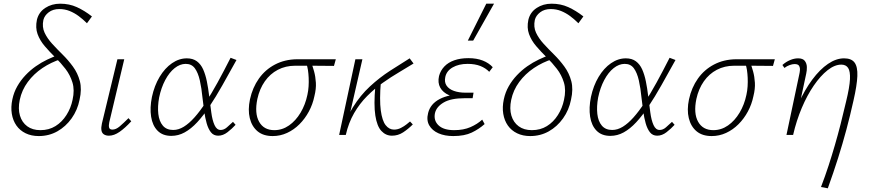

<svg xmlns="http://www.w3.org/2000/svg" viewBox="-20 -731 4715 1040"><path d="M190 6Q150 6 119 -9Q88 -24 69 -51Q50 -78 44 -114.5Q38 -151 47 -193Q55 -231 73.5 -263.5Q92 -296 118 -323.5Q144 -351 174 -372Q204 -393 236.5 -408.5Q269 -424 299 -434L311 -411Q257 -394 210 -362.5Q163 -331 130.5 -287Q98 -243 87 -190Q77 -142 88 -105Q99 -68 127.5 -47Q156 -26 199 -26Q245 -26 280.5 -48Q316 -70 340 -108Q364 -146 373 -190Q385 -243 372.5 -284Q360 -325 334.5 -358Q309 -391 278.5 -421Q248 -451 222 -481.5Q196 -512 183.5 -546.5Q171 -581 180 -624Q190 -665 225 -688Q260 -711 306 -711Q355 -711 396 -692.5Q437 -674 478 -642L451 -605Q429 -627 406 -644Q383 -661 357 -671.5Q331 -682 301 -682Q267 -682 244 -664.5Q221 -647 215 -623Q207 -585 221.5 -554Q236 -523 262.5 -494Q289 -465 319 -435.5Q349 -406 375 -370.5Q401 -335 412.5 -291.5Q424 -248 411 -191Q400 -135 368 -90Q336 -45 290.5 -19.5Q245 6 190 6Z M570 4Q554 4 543 -3Q532 -10 529.5 -25Q527 -40 532 -62L616 -410H653L572 -69Q568 -51 571 -40Q574 -29 589 -29Q608 -29 628.5 -46.5Q649 -64 676 -91L691 -74Q658 -38 628 -17Q598 4 570 4Z M908 5Q861 5 833.5 -23Q806 -51 798.5 -99Q791 -147 803 -206Q816 -267 844.5 -314.5Q873 -362 911.5 -388.5Q950 -415 992 -415Q1025 -415 1046.5 -399Q1068 -383 1080.5 -355Q1093 -327 1100.5 -290Q1108 -253 1113 -211Q1119 -164 1124.5 -122Q1130 -80 1142 -53.5Q1154 -27 1175 -27Q1193 -27 1209 -41Q1225 -55 1242 -71L1256 -55Q1237 -34 1212.5 -15Q1188 4 1162 4Q1137 4 1122.5 -14.5Q1108 -33 1099.5 -63Q1091 -93 1086 -129Q1081 -165 1077 -200Q1072 -253 1062.5 -295Q1053 -337 1035.5 -361Q1018 -385 986 -385Q955 -385 926 -362Q897 -339 875 -297.5Q853 -256 842 -203Q833 -154 837.5 -114Q842 -74 862 -50.5Q882 -27 918 -27Q947 -27 975.5 -44.5Q1004 -62 1033.5 -95Q1063 -128 1094 -175.5Q1125 -223 1158.5 -284Q1192 -345 1229 -418L1261 -406Q1220 -332 1184.5 -269Q1149 -206 1115 -155Q1081 -104 1048 -68.5Q1015 -33 980.5 -14Q946 5 908 5Z M1457 6Q1406 6 1375 -20Q1344 -46 1333 -91Q1322 -136 1334 -193Q1348 -257 1382.5 -305.5Q1417 -354 1469.5 -381.5Q1522 -409 1587 -410H1799L1789 -374Q1727 -375 1671 -375Q1615 -375 1579 -375Q1527 -375 1485 -353Q1443 -331 1414.5 -290.5Q1386 -250 1374 -195Q1358 -117 1383.5 -71.5Q1409 -26 1466 -26Q1509 -26 1545.5 -51.5Q1582 -77 1608 -120.5Q1634 -164 1645 -217Q1650 -239 1651.5 -263Q1653 -287 1652 -309.5Q1651 -332 1648 -352Q1645 -372 1639 -386L1665 -393Q1674 -371 1681.5 -343.5Q1689 -316 1691 -283Q1693 -250 1683 -210Q1674 -166 1653 -127Q1632 -88 1602 -58Q1572 -28 1535 -11Q1498 6 1457 6Z M1835 0Q1852 -86 1892 -150.5Q1932 -215 1984 -263Q2036 -311 2092.5 -347.5Q2149 -384 2199 -415L2220 -387Q2185 -365 2141.5 -339.5Q2098 -314 2053.5 -282.5Q2009 -251 1968.5 -210.5Q1928 -170 1898 -118Q1868 -66 1853 0ZM1817 0 1905 -410H1943L1849 0ZM2103 4Q2070 4 2046 -21.5Q2022 -47 2013 -105.5Q2004 -164 2013 -263L2043 -288Q2035 -190 2042.5 -133.5Q2050 -77 2069 -53Q2088 -29 2114 -29Q2134 -29 2151.5 -38Q2169 -47 2181.5 -57Q2194 -67 2201 -73L2216 -57Q2191 -32 2163.5 -14Q2136 4 2103 4Z M2435 6Q2389 6 2355 -9Q2321 -24 2305 -52Q2289 -80 2299 -119Q2311 -168 2361.5 -194.5Q2412 -221 2495 -221L2493 -200Q2447 -200 2413 -215Q2379 -230 2364.5 -256.5Q2350 -283 2358 -319Q2366 -349 2387 -371Q2408 -393 2441 -404.5Q2474 -416 2517 -416Q2562 -416 2595 -403Q2628 -390 2649 -367L2630 -342Q2611 -362 2582 -373.5Q2553 -385 2513 -385Q2465 -385 2432 -366Q2399 -347 2392 -314Q2386 -286 2399 -267Q2412 -248 2439 -238.5Q2466 -229 2501 -229H2545L2540 -199H2496Q2423 -199 2383.5 -176Q2344 -153 2336 -118Q2328 -78 2355.5 -52Q2383 -26 2440 -26Q2491 -26 2528.5 -42.5Q2566 -59 2592 -83L2605 -59Q2575 -32 2535.5 -13Q2496 6 2435 6ZM2514 -511 2614 -711H2656L2543 -511Z M2852 6Q2812 6 2781 -9Q2750 -24 2731 -51Q2712 -78 2706 -114.5Q2700 -151 2709 -193Q2717 -231 2735.5 -263.5Q2754 -296 2780 -323.5Q2806 -351 2836 -372Q2866 -393 2898.5 -408.5Q2931 -424 2961 -434L2973 -411Q2919 -394 2872 -362.5Q2825 -331 2792.5 -287Q2760 -243 2749 -190Q2739 -142 2750 -105Q2761 -68 2789.5 -47Q2818 -26 2861 -26Q2907 -26 2942.5 -48Q2978 -70 3002 -108Q3026 -146 3035 -190Q3047 -243 3034.5 -284Q3022 -325 2996.5 -358Q2971 -391 2940.5 -421Q2910 -451 2884 -481.5Q2858 -512 2845.5 -546.5Q2833 -581 2842 -624Q2852 -665 2887 -688Q2922 -711 2968 -711Q3017 -711 3058 -692.5Q3099 -674 3140 -642L3113 -605Q3091 -627 3068 -644Q3045 -661 3019 -671.5Q2993 -682 2963 -682Q2929 -682 2906 -664.5Q2883 -647 2877 -623Q2869 -585 2883.5 -554Q2898 -523 2924.5 -494Q2951 -465 2981 -435.5Q3011 -406 3037 -370.5Q3063 -335 3074.5 -291.5Q3086 -248 3073 -191Q3062 -135 3030 -90Q2998 -45 2952.5 -19.5Q2907 6 2852 6Z M3286 5Q3239 5 3211.5 -23Q3184 -51 3176.5 -99Q3169 -147 3181 -206Q3194 -267 3222.5 -314.5Q3251 -362 3289.5 -388.5Q3328 -415 3370 -415Q3403 -415 3424.5 -399Q3446 -383 3458.5 -355Q3471 -327 3478.5 -290Q3486 -253 3491 -211Q3497 -164 3502.5 -122Q3508 -80 3520 -53.5Q3532 -27 3553 -27Q3571 -27 3587 -41Q3603 -55 3620 -71L3634 -55Q3615 -34 3590.5 -15Q3566 4 3540 4Q3515 4 3500.5 -14.5Q3486 -33 3477.5 -63Q3469 -93 3464 -129Q3459 -165 3455 -200Q3450 -253 3440.5 -295Q3431 -337 3413.5 -361Q3396 -385 3364 -385Q3333 -385 3304 -362Q3275 -339 3253 -297.5Q3231 -256 3220 -203Q3211 -154 3215.5 -114Q3220 -74 3240 -50.5Q3260 -27 3296 -27Q3325 -27 3353.5 -44.5Q3382 -62 3411.5 -95Q3441 -128 3472 -175.5Q3503 -223 3536.5 -284Q3570 -345 3607 -418L3639 -406Q3598 -332 3562.5 -269Q3527 -206 3493 -155Q3459 -104 3426 -68.5Q3393 -33 3358.5 -14Q3324 5 3286 5Z M3835 6Q3784 6 3753 -20Q3722 -46 3711 -91Q3700 -136 3712 -193Q3726 -257 3760.5 -305.5Q3795 -354 3847.5 -381.5Q3900 -409 3965 -410H4177L4167 -374Q4105 -375 4049 -375Q3993 -375 3957 -375Q3905 -375 3863 -353Q3821 -331 3792.5 -290.5Q3764 -250 3752 -195Q3736 -117 3761.5 -71.5Q3787 -26 3844 -26Q3887 -26 3923.5 -51.5Q3960 -77 3986 -120.5Q4012 -164 4023 -217Q4028 -239 4029.5 -263Q4031 -287 4030 -309.5Q4029 -332 4026 -352Q4023 -372 4017 -386L4043 -393Q4052 -371 4059.5 -343.5Q4067 -316 4069 -283Q4071 -250 4061 -210Q4052 -166 4031 -127Q4010 -88 3980 -58Q3950 -28 3913 -11Q3876 6 3835 6Z M4427 282Q4450 222 4468 166.5Q4486 111 4502 56Q4518 1 4533 -57.5Q4548 -116 4563 -181Q4582 -259 4584 -302Q4586 -345 4574 -363Q4562 -381 4537 -381Q4501 -381 4462.5 -350.5Q4424 -320 4388 -267.5Q4352 -215 4323 -146.5Q4294 -78 4276 0H4247Q4270 -93 4304.5 -169Q4339 -245 4380 -300Q4421 -355 4465 -385Q4509 -415 4552 -415Q4592 -415 4609 -392Q4626 -369 4624 -319Q4622 -269 4603 -186Q4585 -105 4564.5 -28.5Q4544 48 4519.5 125.5Q4495 203 4464 289ZM4240 0 4310 -331Q4312 -339 4313 -351.5Q4314 -364 4308.5 -374Q4303 -384 4284 -384Q4272 -384 4257 -378.5Q4242 -373 4229 -363L4218 -379Q4237 -396 4259.5 -405.5Q4282 -415 4303 -415Q4329 -415 4339.5 -401Q4350 -387 4350.5 -368Q4351 -349 4347 -332L4276 0Z"/></svg>

Font: Ysabeau Infant ExtraLight
Style: Italic
Weight: 250
Italic angle: -12°
Designer: Christian Thalmann (Catharsis Fonts)
Version: Version 2.001;gftools[0.9.30]; featfreeze: ss01,ss02,lnum